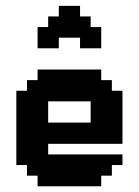

<svg xmlns="http://www.w3.org/2000/svg" viewBox="-20 -650 484 670"><path d="M111.1 -555.6H148.1V-592.6H185.2V-629.6H259.3V-592.6H296.3V-555.6H333.3V-481.5H259.3V-518.5H185.2V-481.5H111.1ZM148.1 -222.2H296.3V-296.3H148.1ZM74.1 -74.1H37V-333.3H74.1V-370.4H111.1V-407.4H333.3V-370.4H370.4V-333.3H407.4V-148.1H148.1V-111.1H407.4V-74.1H370.4V-37H333.3V0H111.1V-37H74.1Z"/></svg>

Font: Jersey 15
Style: Regular
Weight: 400
Designer: Sarah Cadigan-Fried
Version: Version 1.001; ttfautohint (v1.8.4.7-5d5b)